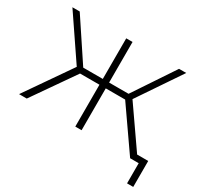

<svg xmlns="http://www.w3.org/2000/svg" viewBox="-173 -929 1384 1319"><g transform="rotate(30 519.5 -270.0)"><path d="M908 0 663 -352 707 -377 969 0ZM507 -332V-378H702V-332ZM709 -345 662 -355 892 -700H949ZM88 0H27L288 -377L333 -352ZM523 0H473V-700H523ZM489 -332H294V-378H489ZM287 -345 46 -700H104L333 -355ZM976 160V-16L992 0H908V-46H1025V160Z"/></g></svg>

Font: MOST Montserrat Light
Style: Regular
Weight: 300
Designer: Julieta Ulanovsky
Foundry: Julieta Ulanovsky
Version: Version 8.000;March 11, 2024;FontCreator 15.0.0.2926 64-bit